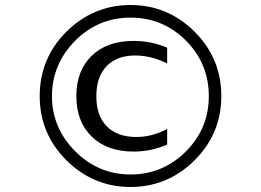

<svg xmlns="http://www.w3.org/2000/svg" viewBox="-20 -745 1040 765"><path d="M500 -725.1Q574.2 -725.1 638.4 -698.2Q702.6 -671.4 755.9 -618.2Q809.1 -564.9 835.4 -501Q861.8 -437 861.8 -361.8Q861.8 -287.6 835.4 -223.9Q809.1 -160.2 755.9 -106.9Q702.6 -53.7 638.4 -26.9Q574.2 0 500 0Q425.8 0 361.6 -26.9Q297.4 -53.7 244.1 -106.9Q190.9 -160.2 164.6 -223.9Q138.2 -287.6 138.2 -361.8Q138.2 -437 164.6 -501Q190.9 -564.9 244.1 -618.2Q297.4 -671.4 361.6 -698.2Q425.8 -725.1 500 -725.1ZM500 -674.8Q436 -674.8 380.9 -651.9Q325.7 -628.9 279.8 -583Q233.9 -537.1 210.4 -481.2Q187 -425.3 187 -361.8Q187 -298.8 210.4 -243.4Q233.9 -188 279.8 -142.1Q325.7 -96.2 380.9 -73Q436 -49.8 500 -49.8Q564.5 -49.8 619.9 -73Q675.3 -96.2 721.2 -142.1Q766.6 -187.5 789.3 -242.7Q812 -297.9 812 -361.8Q812 -426.8 789.1 -482.2Q766.1 -537.6 721.2 -583Q675.3 -628.9 619.9 -651.9Q564.5 -674.8 500 -674.8ZM646 -555.2V-492.2Q613.8 -508.3 582 -516.1Q550.3 -523.9 518.1 -523.9Q445.3 -523.9 404.5 -481.2Q363.8 -438.5 363.8 -361.8Q363.8 -284.2 405.5 -241.7Q447.3 -199.2 522.9 -199.2Q554.2 -199.2 584 -206.8Q613.8 -214.4 646 -231V-168.9Q613.3 -154.8 579.8 -147.9Q546.4 -141.1 512.2 -141.1Q406.7 -141.1 345.5 -200.7Q284.2 -260.3 284.2 -361.8Q284.2 -463.9 345.5 -522.9Q406.7 -582 512.2 -582Q547.9 -582 581.1 -575.2Q614.3 -568.4 646 -555.2Z"/></svg>

Font: Pangururan
Style: Regular
Weight: 400
Designer: Uli Kozok
Foundry: Michael Everson and Uli Kozok
Version: Version 1.005